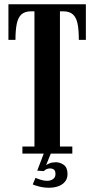

<svg xmlns="http://www.w3.org/2000/svg" viewBox="-20 -720 442 900"><path d="M85 0V-33H141.5V-667H127Q96 -667 80.2 -652.2Q64.5 -637.5 58.5 -608Q52.5 -578.5 52.5 -533H19.5V-700H382.5V-533H349.5Q349.5 -578.5 343.8 -608Q338 -637.5 322 -652.2Q306 -667 275.5 -667H261V-33H319V0ZM209.5 160Q185 160 163 154.2Q141 148.5 133.5 144.5L146.5 113.5Q152 116.5 168.5 122Q185 127.5 202 127.5Q218 127.5 229 119.2Q240 111 240 96Q240 80 232.5 74.8Q225 69.5 214.5 69.5Q206.5 69.5 199 72.5Q191.5 75.5 185.5 82L154.5 80L185 0H218L196 54.5Q199 51 211.8 45.8Q224.5 40.5 241.5 40.5Q262 40.5 279.2 53Q296.5 65.5 296.5 96Q296.5 117 285 131.2Q273.5 145.5 254 152.8Q234.5 160 209.5 160Z"/></svg>

Font: Imbue 24pt
Style: Bold
Weight: 700
Designer: Tyler Finck
Foundry: Etcetera Type Company
Version: Version 1.102